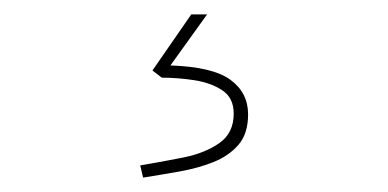

<svg xmlns="http://www.w3.org/2000/svg" viewBox="-20 -20 540 267"><path d="M179 227 175 210Q205 205 235 199Q265 193 285 179Q305 165 305 138Q305 116 289 105.5Q273 95 250 91.5Q227 88 205 88L192 78L246 0H268L217 71Q276 73 300.5 91Q325 109 325 139Q325 166 311.5 181.5Q298 197 276.5 205.5Q255 214 229.5 218.5Q204 223 179 227Z"/></svg>

Font: Lexend Deca Thin
Style: Regular
Weight: 250
Designer: Bonnie Shaver-Troup, Thomas Jockin
Foundry: Lexend
Version: Version 1.007